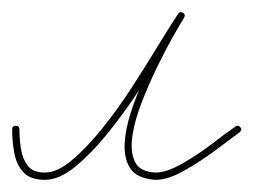

<svg xmlns="http://www.w3.org/2000/svg" viewBox="-26 -290 417 316"><path d="M-6 -77Q-6 -83 0 -83Q6 -83 6 -77Q6 -61 8.5 -45Q11 -29 19.5 -17.5Q28 -6 48 -6Q68 -6 92.5 -26.5Q117 -47 143 -79.5Q169 -112 192.5 -148.5Q216 -185 235.5 -217Q255 -249 267 -267Q270 -272 275 -269Q280 -266 277 -261Q272 -253 260 -232Q248 -211 234 -182.5Q220 -154 208 -123.5Q196 -93 192 -67Q188 -41 196 -24Q204 -7 230 -6Q230 -6 230 -6Q230 -6 230 -6Q248 -6 273.5 -20.5Q299 -35 322.5 -53Q346 -71 362 -82Q362 -82 362 -82Q362 -82 362 -82Q366 -85 370 -80Q373 -76 368 -72Q352 -60 327 -41.5Q302 -23 276 -8.5Q250 6 230 6Q230 6 230 6Q230 6 230 6Q199 4 188 -13.5Q177 -31 179.5 -58.5Q182 -86 193.5 -117.5Q205 -149 219.5 -179.5Q234 -210 247.5 -233.5Q261 -257 267 -267Q270 -272 275 -269Q280 -266 277 -261Q264 -241 244.5 -208Q225 -175 200.5 -138Q176 -101 149.5 -68.5Q123 -36 97 -15Q71 6 48 6Q24 6 12.5 -6.5Q1 -19 -2.5 -38.5Q-6 -58 -6 -77Q-6 -77 -6 -77Q-6 -77 -6 -77Z"/></svg>

Font: FRB American Cursive Guidelines Arrows Thin
Style: Italic
Weight: 100
Italic angle: -25°
Version: Version 2.0;Modular Font Editor K font №1